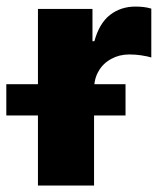

<svg xmlns="http://www.w3.org/2000/svg" viewBox="-62 -573 503 593"><path d="M228.5 0H55.2V-545.4H223.6V-445.8H229.5Q244.6 -501 277.8 -526.9Q311 -552.7 356.4 -552.7Q369.1 -552.7 381.3 -551.3Q391.6 -550.3 405.3 -546.4V-395.5Q395 -398.9 373 -402.3Q356 -404.8 336.9 -404.8Q306.6 -404.8 281.7 -391.1Q255.9 -377 242.7 -353.5Q228.5 -330.1 228.5 -296.4ZM325.7 -216.3H-42.5V-313H325.7Z"/></svg>

Font: My Font
Style: Regular
Weight: 500
Designer: Rasmus Andersson
Foundry: rsms
Version: Version 0.001